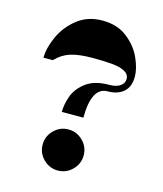

<svg xmlns="http://www.w3.org/2000/svg" viewBox="-106 -779 730 859"><g transform="rotate(15 258.5 -350.0)"><path d="M242 0Q203 0 175 -28Q147 -56 147 -95Q147 -134 175 -162Q203 -190 242 -190Q281 -190 309 -162Q337 -134 337 -95Q337 -56 309 -28Q281 0 242 0ZM50 -471Q50 -516 74.5 -570Q99 -624 147 -662Q195 -700 263 -700Q332 -700 378 -664Q424 -628 445.5 -580Q467 -532 467 -495Q467 -447 439.5 -423.5Q412 -400 367 -400Q329 -400 310.5 -364Q292 -328 292 -258H192Q192 -293 206 -332Q220 -371 259 -400.5Q298 -430 367 -430Q398 -430 416 -442.5Q434 -455 434 -475Q434 -497 412.5 -508.5Q391 -520 355 -523.5Q319 -527 263 -527Q199 -527 160.5 -514.5Q122 -502 93 -471Z"/></g></svg>

Font: Space Cowgirl
Style: Regular
Weight: 400
Designer: Valery Marier
Foundry: Valery Marier
Version: Version 1.000